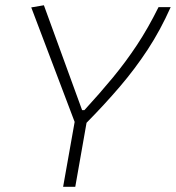

<svg xmlns="http://www.w3.org/2000/svg" viewBox="-20 -721 679 741"><path d="M223.6 0 268.1 -250.5 100.6 -692.4 149.4 -700.7 296.9 -295.9H305.7Q365.7 -361.3 415.5 -421.6Q465.3 -481.9 508.8 -547.6Q552.2 -613.3 591.8 -693.4H638.7Q599.1 -604.5 550.3 -530Q501.5 -455.6 442.9 -387Q384.3 -318.4 314 -247.1L270.5 0Z"/></svg>

Font: CaskaydiaCove NF ExtraLight
Style: Italic
Weight: 200
Italic angle: -10°
Designer: Aaron Bell
Foundry: Saja Typeworks
Version: Version 2111.001; VTT 6.35;Nerd Fonts 3.2.1